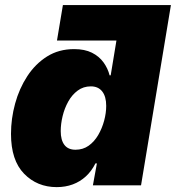

<svg xmlns="http://www.w3.org/2000/svg" viewBox="-20 -748 710 775"><path d="M548.3 -584.5H210L233.9 -727.5H669.9ZM209 7.3Q129.9 7.3 77.1 -46.9Q24.4 -101.1 24.4 -207.5Q24.4 -269 41 -329.8Q57.6 -390.6 90.1 -440.4Q122.6 -490.2 169.9 -520Q217.3 -549.8 279.3 -549.8Q321.8 -549.8 351.1 -535.2Q380.4 -520.5 397.9 -496.1Q415.5 -471.7 422.4 -443.8H426.8L473.6 -727.5H669.9L549.3 0H355L371.1 -88.4H365.2Q349.6 -57.1 326.4 -35.9Q303.2 -14.6 273.7 -3.7Q244.1 7.3 209 7.3ZM284.7 -143.6Q314.9 -143.6 337.9 -159.9Q360.8 -176.3 376.5 -203.1Q392.1 -230 400.4 -261Q408.7 -292 408.7 -320.8Q408.7 -358.4 392.6 -378.9Q376.5 -399.4 346.7 -399.4Q316.4 -399.4 293.5 -382.3Q270.5 -365.2 255.4 -337.9Q240.2 -310.5 232.7 -279.1Q225.1 -247.6 225.1 -218.8Q225.1 -182.6 240 -163.1Q254.9 -143.6 284.7 -143.6Z"/></svg>

Font: Inter 16pt Black
Style: Italic
Weight: 900
Italic angle: -9.3988°
Version: Version 4.001;git-66647c0bb